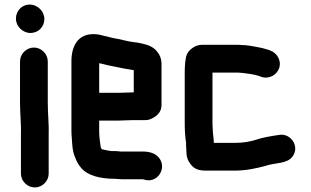

<svg xmlns="http://www.w3.org/2000/svg" viewBox="-20 -718 1367 844"><path d="M68 -448V-265C68 -218 74 -168 72 -123V45C72 78 100 106 133 106C166 106 194 78 194 45V-121C196 -168 190 -217 190 -265V-448C190 -481 162 -509 129 -509C96 -509 68 -481 68 -448ZM50 -636C50 -602 80 -573 114 -573C148 -573 175 -600 175 -634C175 -669 145 -698 110 -698C76 -698 50 -670 50 -636Z M503 -310H416V-440C432 -438 450 -431 465 -429C493 -424 519 -417 548 -413L565 -410H568V-312H565C553 -312 518 -310 503 -310ZM565 -190H618C632 -189 647 -195 664 -207C681 -219 690 -236 690 -257V-441C689 -460 683 -477 670 -492C650 -517 620 -524 583 -531L566 -533C539 -536 514 -545 487 -549C471 -551 453 -558 438 -560C422 -565 408 -568 390 -568C323 -568 294 -516 294 -449V-142C294 -129 295 -117 296 -106C298 -75 299 -53 309 -29C317 -9 322 3 335 18C363 54 421 68 485 68C494 68 505 70 515 70H608L616 72C669 88 711 28 684 -17C670 -41 643 -52 607 -52H509C501 -53 493 -54 484 -54H470C464 -55 459 -55 456 -56L441 -59C436 -60 431 -61 428 -62H427C426 -65 422 -71 422 -76C419 -96 416 -118 416 -143V-188H503C518 -188 551 -190 565 -190Z M798 -90V-79C798 -67 800 -53 800 -40C801 -25 807 -10 818 4C834 25 853 32 886 32H1012C1062 32 1106 22 1144 12C1188 -4 1241 4 1266 -30C1299 -74 1258 -134 1207 -125C1173 -120 1136 -114 1106 -104C1079 -95 1048 -90 1012 -90H920C920 -111 915 -130 915 -154C914 -163 914 -174 914 -187V-399H1022C1027 -399 1032 -399 1036 -398C1039 -398 1043 -398 1048 -397C1071 -394 1099 -391 1119 -384L1129 -380C1166 -368 1198 -392 1207 -418C1219 -454 1195 -486 1170 -495L1160 -499C1151 -502 1142 -504 1132 -507C1104 -512 1073 -520 1042 -520C1037 -521 1031 -521 1024 -521H867C839 -521 811 -500 802 -480C794 -463 792 -426 792 -398V-187C792 -151 793 -121 798 -90Z"/></svg>

Font: Electronic
Style: Ti
Weight: 900
Version: Version 1.011